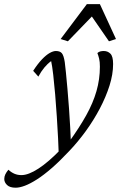

<svg xmlns="http://www.w3.org/2000/svg" viewBox="-154 -666 577 908"><path d="M-80.1 221.7Q-107.4 221.7 -120.6 209Q-133.8 196.3 -133.8 180.7Q-133.8 168.9 -128.9 158.7Q-124 148.4 -114.3 136.7Q-100.6 149.4 -85.4 155.8Q-70.3 162.1 -52.7 162.1Q-19.5 162.1 27.8 131.3Q75.2 100.6 133.8 40L171.9 5.9Q220.7 -61.5 253.4 -120.1Q286.1 -178.7 302.2 -234.9Q318.4 -291 318.4 -350.6Q318.4 -374 314.9 -388.2Q311.5 -402.3 306.6 -415Q312.5 -420.9 320.3 -422.9Q328.1 -424.8 336.9 -424.8Q355.5 -424.8 368.2 -412.1Q380.9 -399.4 380.9 -363.3Q380.9 -314.5 363.8 -260.7Q346.7 -207 317.9 -152.3Q289.1 -97.7 252 -46.4Q214.8 4.9 173.8 47.9Q128.9 95.7 90.8 128.9Q52.7 162.1 20.5 182.6Q-11.7 203.1 -36.6 212.4Q-61.5 221.7 -80.1 221.7ZM124 69.3Q123 35.2 120.6 -12.7Q118.2 -60.5 114.7 -114.3Q111.3 -168 106.9 -219.2Q102.5 -270.5 97.7 -312.5Q92.8 -354.5 87.9 -377Q53.7 -352.5 27.3 -303.7L2.9 -331.1Q24.4 -364.3 44.4 -385.3Q64.5 -406.2 81.1 -415.5Q97.7 -424.8 110.4 -424.8Q129.9 -424.8 138.7 -414.1Q147.5 -403.3 152.3 -372.1Q154.3 -357.4 157.7 -323.7Q161.1 -290 165 -245.6Q168.9 -201.2 172.4 -152.8Q175.8 -104.5 178.2 -60.1Q180.7 -15.6 181.6 17.6ZM394.5 -481.4 361.3 -470.7 256.8 -622.1H313.5L167 -470.7L132.8 -481.4L256.8 -646.5H318.4Z"/></svg>

Font: Crimson Pro Light
Style: Italic
Weight: 300
Italic angle: -12°
Designer: Jacques Le Bailly
Foundry: Baron von Fonthausen
Version: Version 1.003